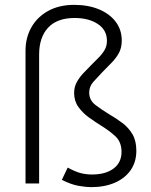

<svg xmlns="http://www.w3.org/2000/svg" viewBox="-20 -755 621 790"><path d="M355 15Q335.5 15 304.2 9.8Q273 4.5 234.5 -15L258.5 -65.5Q288.5 -49 311 -43Q333.5 -37 358 -37Q414.5 -37 447.2 -61.5Q480 -86 480 -130Q480 -171.5 453.8 -195.2Q427.5 -219 393 -240Q370.5 -254 345.5 -272Q320.5 -290 302.8 -314.5Q285 -339 285 -372Q285 -398 296.5 -418.2Q308 -438.5 324 -455Q340 -471.5 354 -486Q370.5 -503 385.8 -518Q401 -533 410.5 -549.5Q420 -566 420 -587Q420 -631.5 382.5 -656.2Q345 -681 287 -681Q215 -681 178 -641.2Q141 -601.5 141 -530V0H85V-546Q85 -600.5 109.5 -643.2Q134 -686 179 -710.5Q224 -735 285 -735Q342.5 -735 386.8 -716.8Q431 -698.5 456 -665.5Q481 -632.5 481 -588Q481 -557.5 468.5 -535.5Q456 -513.5 437.5 -495.2Q419 -477 401 -458Q382.5 -438.5 364.8 -419Q347 -399.5 347 -374Q347 -342.5 373.5 -322.5Q400 -302.5 429 -285Q457.5 -268.5 483.2 -249.2Q509 -230 525 -202.8Q541 -175.5 541 -134.5Q541 -89 517.8 -55.2Q494.5 -21.5 452.5 -3.2Q410.5 15 355 15Z"/></svg>

Font: Geologica Cursive Thin
Style: Regular
Weight: 250
Designer: Sindre Bremnes, Frode Helland
Foundry: Monokrom Skriftforlag AS
Version: Version 1.010;gftools[0.9.28]